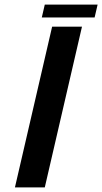

<svg xmlns="http://www.w3.org/2000/svg" viewBox="-20 -816 445 836"><path d="M175 -796 162 -740H392L405 -796ZM337 -700H207L45 0H175Z"/></svg>

Font: Pfennig
Style: BoldItalic
Weight: 700
Italic angle: -13°
Version: Version 20100423